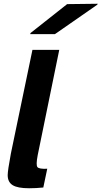

<svg xmlns="http://www.w3.org/2000/svg" viewBox="-20 -996 541 1024"><path d="M181 -168Q171 -116 179.5 -105Q188 -94 232 -96L211 4Q173 8 135 8Q74 8 47.5 -8.5Q21 -25 21 -62Q21 -86 38 -177L153 -730H296ZM141 -814 143 -820 338 -974 501 -976 499 -971 273 -814Z"/></svg>

Font: Nacelle Bold
Style: Italic
Weight: 700
Italic angle: -12°
Designer: Sora Sagano
Foundry: Sora Sagano
Version: Version 1.000;FEAKit 1.0